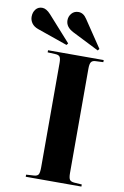

<svg xmlns="http://www.w3.org/2000/svg" viewBox="-181 -1033 702 1091"><g transform="rotate(10 170.0 -487.0)"><path d="M326.2 -777.8 172.9 -855Q127 -877.9 127 -917Q127 -939.5 141.8 -956.8Q156.7 -974.1 181.2 -974.1Q210 -974.1 230 -942.9L334 -788.1ZM146 -777.8 -28.8 -838.9Q-53.2 -847.7 -65.2 -864.7Q-77.1 -881.8 -77.1 -901.9Q-77.1 -927.2 -63.2 -944.6Q-49.3 -961.9 -25.9 -961.9Q-2.4 -961.9 22.9 -934.1L153.8 -788.1ZM47.9 0V-12.2L94.2 -15.1Q112.8 -16.6 118.9 -27.3Q125 -38.1 125 -68.8V-670.9Q125 -696.3 118.2 -705.8Q111.3 -715.3 90.8 -715.8L47.9 -717.8V-730H369.1V-717.8L323.2 -715.8Q305.7 -714.8 298.8 -704.1Q292 -693.4 292 -666V-64.9Q292 -36.6 298.8 -26.6Q305.7 -16.6 325.2 -15.1L369.1 -12.2V0Z"/></g></svg>

Font: Display Regular
Style: Bold
Weight: 700
Designer: Latin by Veronika Burian and Jose Scaglione. Greek by Irene Vlachou. Cyrillic by Vera Evstafieva.
Foundry: TypeTogether
Version: Version 3.002